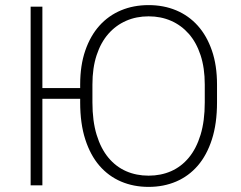

<svg xmlns="http://www.w3.org/2000/svg" viewBox="-20 -726 945 752"><path d="M562 6Q503 6 454 -15Q405 -36 369.5 -77Q334 -118 314 -180Q294 -242 294 -325V-339H146V0H100V-700H146V-381H294V-395Q294 -470 314 -528Q334 -586 369.5 -625.5Q405 -665 454 -685.5Q503 -706 562 -706Q621 -706 670 -685.5Q719 -665 754.5 -625.5Q790 -586 810 -528Q830 -470 830 -395V-325Q830 -242 810 -180Q790 -118 754.5 -77Q719 -36 670 -15Q621 6 562 6ZM562 -38Q610 -38 650 -55.5Q690 -73 719.5 -108.5Q749 -144 765.5 -198Q782 -252 782 -325V-395Q782 -460 765.5 -510Q749 -560 719.5 -593.5Q690 -627 650 -644.5Q610 -662 562 -662Q514 -662 474 -644.5Q434 -627 404.5 -593.5Q375 -560 358.5 -510Q342 -460 342 -395V-325Q342 -252 358.5 -198Q375 -144 404.5 -108.5Q434 -73 474 -55.5Q514 -38 562 -38Z"/></svg>

Font: PT Root UI Web Light
Style: Regular
Weight: 300
Designer: Vitaly Kuzmin
Foundry: ParaType Ltd.
Version: Version 1.000W